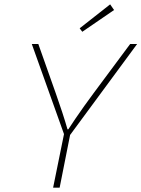

<svg xmlns="http://www.w3.org/2000/svg" viewBox="-20 -862 650 882"><path d="M224 0 274 -246 126 -660H156L236 -434Q251 -392 266 -346Q281 -300 290 -268H294Q306 -287 325.5 -315.5Q345 -344 367 -375Q389 -406 410 -434L578 -660H610L302 -242L254 0ZM358 -716 346 -732 486 -842 504 -816Z"/></svg>

Font: SourceCodeVF
Style: Italic
Weight: 200
Italic angle: -11°
Monospace: yes
Designer: Paul D. Hunt, Teo Tuominen
Foundry: Adobe
Version: Version 1.026;hotconv 1.1.0;makeotfexe 2.6.0